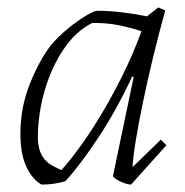

<svg xmlns="http://www.w3.org/2000/svg" viewBox="-20 -488 497 517"><path d="M92 9Q68 -4 51.5 -38Q35 -72 35 -128Q35 -199 60.5 -262.5Q86 -326 117 -366Q138 -391 164 -412Q190 -433 212 -446Q234 -459 242 -459Q272 -459 307 -455Q342 -451 376 -444L406 -468L425 -460Q408 -399 392.5 -335Q377 -271 365 -213Q353 -155 345.5 -109Q338 -63 337 -38L413 -112L428 -97L333 9Q323 9 307 2Q291 -5 284 -13L340 -281L336 -282Q294 -192 245.5 -118.5Q197 -45 156 0Q142 4 126.5 6.5Q111 9 92 9ZM145 -30Q163 -49 190.5 -86Q218 -123 248.5 -173Q279 -223 308.5 -282Q338 -341 361 -404Q334 -413 300 -420Q266 -427 228 -426Q184 -404 151 -355Q118 -306 100 -243Q82 -180 82 -118Q82 -98 87.5 -81.5Q93 -65 104 -55Q110 -48 122 -41.5Q134 -35 145 -30Z"/></svg>

Font: Labrada Lght
Style: Italic
Weight: 300
Italic angle: -7°
Designer: Mercedes Jáuregui
Foundry: Omnibus-Type Team
Version: Version 1.000; ttfautohint (v1.8.4.7-5d5b)